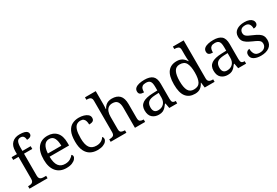

<svg xmlns="http://www.w3.org/2000/svg" viewBox="60 -1801 4101 2841"><g transform="rotate(-30 2111.0 -380.0)"><path d="M27 0V-42H40Q63 -42 81.5 -47Q100 -52 111 -67.5Q122 -83 122 -114V-489H31V-536H122V-586Q122 -675 169.5 -722.5Q217 -770 299 -770Q351 -770 381.5 -761Q412 -752 425.5 -736.5Q439 -721 439 -700Q439 -673 416 -658.5Q393 -644 357 -644Q357 -664 351 -682.5Q345 -701 331 -712.5Q317 -724 291 -724Q248 -724 232 -691Q216 -658 216 -595V-536H357V-489H216V-114Q216 -83 227 -67.5Q238 -52 257 -47Q276 -42 298 -42H336V0Z M656 10Q547 10 485.5 -62Q424 -134 424 -264Q424 -404 482 -475Q540 -546 646 -546Q743 -546 798.5 -486Q854 -426 854 -307V-261H521Q523 -152 560.5 -102.5Q598 -53 670 -53Q722 -53 758.5 -74.5Q795 -96 813 -123Q820 -120 826 -111Q832 -102 832 -89Q832 -69 813 -46Q794 -23 755 -6.5Q716 10 656 10ZM753 -315Q753 -395 728.5 -443.5Q704 -492 644 -492Q589 -492 558.5 -446.5Q528 -401 523 -315Z M1187 10Q1121 10 1069.5 -18Q1018 -46 988.5 -106.5Q959 -167 959 -265Q959 -372 988.5 -433.5Q1018 -495 1068.5 -520.5Q1119 -546 1182 -546Q1224 -546 1264 -535Q1304 -524 1330 -501.5Q1356 -479 1356 -444Q1356 -421 1346 -407Q1336 -393 1316.5 -387Q1297 -381 1267 -381Q1267 -413 1259.5 -439Q1252 -465 1234 -480.5Q1216 -496 1182 -496Q1144 -496 1115.5 -476Q1087 -456 1071.5 -406Q1056 -356 1056 -266Q1056 -160 1091.5 -107.5Q1127 -55 1207 -55Q1254 -55 1288.5 -74.5Q1323 -94 1340 -125Q1348 -119 1352.5 -109.5Q1357 -100 1357 -86Q1357 -63 1338 -41Q1319 -19 1281.5 -4.5Q1244 10 1187 10Z M1414 0V-42H1422Q1456 -42 1480 -54.5Q1504 -67 1504 -114V-650Q1504 -680 1492.5 -694.5Q1481 -709 1462.5 -713.5Q1444 -718 1422 -718H1414V-760H1598V-540Q1598 -522 1597 -502.5Q1596 -483 1595 -469Q1594 -455 1594 -455H1599Q1614 -485 1635.5 -505.5Q1657 -526 1684.5 -536Q1712 -546 1746 -546Q1832 -546 1877.5 -499.5Q1923 -453 1923 -350V-114Q1923 -67 1944.5 -54.5Q1966 -42 2000 -42H2003V0H1829V-345Q1829 -410 1804.5 -446Q1780 -482 1719 -482Q1678 -482 1651 -462Q1624 -442 1611 -405.5Q1598 -369 1598 -320V-109Q1598 -65 1622.5 -53.5Q1647 -42 1680 -42H1683V0Z M2236 10Q2169 10 2125 -29Q2081 -68 2081 -150Q2081 -230 2137.5 -268Q2194 -306 2309 -310L2392 -313V-373Q2392 -409 2386 -436.5Q2380 -464 2360 -480Q2340 -496 2299 -496Q2261 -496 2241 -482Q2221 -468 2214.5 -443.5Q2208 -419 2208 -387Q2166 -387 2144.5 -401.5Q2123 -416 2123 -450Q2123 -485 2147.5 -506Q2172 -527 2213 -536.5Q2254 -546 2303 -546Q2395 -546 2440.5 -507Q2486 -468 2486 -373V-114Q2486 -72 2500 -57Q2514 -42 2548 -42H2551V0H2416L2400 -86H2392Q2371 -58 2351 -36.5Q2331 -15 2304.5 -2.5Q2278 10 2236 10ZM2259 -52Q2320 -52 2356 -89.5Q2392 -127 2392 -191V-272L2328 -269Q2243 -265 2210.5 -234.5Q2178 -204 2178 -145Q2178 -52 2259 -52Z M2853 10Q2754 10 2701.5 -56.5Q2649 -123 2649 -267Q2649 -412 2701.5 -479Q2754 -546 2853 -546Q2911 -546 2947.5 -521.5Q2984 -497 3006 -458H3012Q3009 -483 3007.5 -513.5Q3006 -544 3006 -568V-650Q3006 -694 2981.5 -706Q2957 -718 2924 -718H2916V-760H3100V-110Q3100 -81 3111.5 -66Q3123 -51 3141.5 -46.5Q3160 -42 3182 -42H3190V0H3021L3010 -90H3006Q2984 -44 2948 -17Q2912 10 2853 10ZM2870 -54Q2948 -54 2977 -106.5Q3006 -159 3006 -267Q3006 -371 2977 -426.5Q2948 -482 2869 -482Q2803 -482 2774.5 -426.5Q2746 -371 2746 -266Q2746 -160 2774.5 -107Q2803 -54 2870 -54Z M3413 10Q3346 10 3302 -29Q3258 -68 3258 -150Q3258 -230 3314.5 -268Q3371 -306 3486 -310L3569 -313V-373Q3569 -409 3563 -436.5Q3557 -464 3537 -480Q3517 -496 3476 -496Q3438 -496 3418 -482Q3398 -468 3391.5 -443.5Q3385 -419 3385 -387Q3343 -387 3321.5 -401.5Q3300 -416 3300 -450Q3300 -485 3324.5 -506Q3349 -527 3390 -536.5Q3431 -546 3480 -546Q3572 -546 3617.5 -507Q3663 -468 3663 -373V-114Q3663 -72 3677 -57Q3691 -42 3725 -42H3728V0H3593L3577 -86H3569Q3548 -58 3528 -36.5Q3508 -15 3481.5 -2.5Q3455 10 3413 10ZM3436 -52Q3497 -52 3533 -89.5Q3569 -127 3569 -191V-272L3505 -269Q3420 -265 3387.5 -234.5Q3355 -204 3355 -145Q3355 -52 3436 -52Z M3981 10Q3906 10 3861 -17Q3816 -44 3816 -96Q3816 -123 3827 -138Q3838 -153 3852.5 -159Q3867 -165 3879 -165Q3879 -113 3902.5 -75.5Q3926 -38 3987 -38Q4040 -38 4068.5 -63.5Q4097 -89 4097 -129Q4097 -154 4086.5 -170Q4076 -186 4049.5 -201.5Q4023 -217 3974 -238Q3923 -261 3889.5 -282.5Q3856 -304 3839.5 -332.5Q3823 -361 3823 -404Q3823 -472 3874.5 -508.5Q3926 -545 4011 -545Q4059 -545 4091.5 -532.5Q4124 -520 4140.5 -499Q4157 -478 4157 -453Q4157 -426 4138.5 -409.5Q4120 -393 4085 -393Q4085 -443 4064 -471Q4043 -499 3999 -499Q3948 -499 3926 -476.5Q3904 -454 3904 -419Q3904 -394 3916.5 -377Q3929 -360 3956.5 -345.5Q3984 -331 4028 -313Q4081 -291 4114 -269Q4147 -247 4162.5 -218Q4178 -189 4178 -147Q4178 -69 4124 -29.5Q4070 10 3981 10Z"/></g></svg>

Font: Noto Naskh Arabic UI
Style: Regular
Weight: 400
Designer: Monotype Design Team, David Williams, Mohamad Dakak and Nizar Qandah
Foundry: Monotype Imaging Inc.
Version: Version 2.014